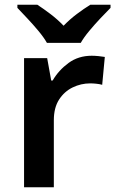

<svg xmlns="http://www.w3.org/2000/svg" viewBox="-20 -786 484 806"><path d="M365 -552Q377 -552 393 -550.5Q409 -549 420 -547L409 -430Q399 -433 384.5 -434.5Q370 -436 359 -436Q320 -436 285 -419Q250 -402 228 -368Q206 -334 206 -281V0H81V-542H178L195 -448H201Q226 -491 267.5 -521.5Q309 -552 365 -552ZM177 -606Q164 -629 141.5 -656Q119 -683 95 -708.5Q71 -734 53 -753V-766H137Q163 -749 192 -727Q221 -705 247 -678Q273 -705 303 -727.5Q333 -750 359 -766H444V-753Q426 -735 401.5 -709Q377 -683 354.5 -656Q332 -629 319 -606Z"/></svg>

Font: Noto Sans Medefaidrin SemiBold
Style: Regular
Weight: 600
Designer: Dalton Maag Ltd
Foundry: Dalton Maag Ltd
Version: Version 1.002; ttfautohint (v1.8.4.7-5d5b)